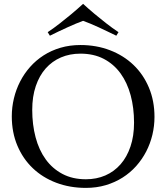

<svg xmlns="http://www.w3.org/2000/svg" viewBox="-20 -941 846 977"><path d="M389.2 -711.9Q470.7 -711.9 539.8 -685.3Q608.9 -658.7 659.2 -610.6Q709.5 -562.5 737.8 -495.1Q766.1 -427.7 766.1 -346.2Q766.1 -299.8 755.4 -254.9Q744.6 -210 723.9 -169.9Q703.1 -129.9 672.9 -95.9Q642.6 -62 603.8 -37.4Q564.9 -12.7 518.1 1.2Q471.2 15.1 417 15.1Q335.4 15.1 266.4 -11Q197.3 -37.1 147 -85Q96.7 -132.8 68.4 -200Q40 -267.1 40 -349.1Q40 -395.5 50.8 -440.4Q61.5 -485.4 82.3 -525.9Q103 -566.4 133.1 -600.3Q163.1 -634.3 201.9 -659.2Q240.7 -684.1 287.8 -698Q335 -711.9 389.2 -711.9ZM417 -28.8Q471.2 -28.8 516.1 -48.3Q561 -67.9 593.5 -105Q626 -142.1 644 -195.6Q662.1 -249 662.1 -316.9Q662.1 -392.1 644.8 -456.3Q627.4 -520.5 593.3 -567.6Q559.1 -614.7 508.1 -641.4Q457 -668 389.2 -668Q335 -668 290 -648.7Q245.1 -629.4 212.6 -592.8Q180.2 -556.2 162.1 -502.9Q144 -449.7 144 -381.8Q144 -307.1 161.1 -242.4Q178.2 -177.7 212.4 -130.4Q246.6 -83 297.9 -55.9Q349.1 -28.8 417 -28.8ZM402.8 -921.4Q431.2 -895.5 461.4 -870.1Q487.8 -848.1 519.5 -823.2Q551.3 -798.3 583 -777.3L571.8 -759.3Q550.8 -769.5 527.8 -780.5Q504.9 -791.5 482.7 -801.8Q460.4 -812 439.9 -820.6Q419.4 -829.1 402.8 -835Q386.2 -829.1 366 -820.6Q345.7 -812 323.5 -802Q301.3 -792 278.3 -781Q255.4 -770 233.9 -759.3L222.7 -777.3Q254.4 -798.3 286.1 -823.2Q317.9 -848.1 344.2 -870.1Q374.5 -895.5 402.8 -921.4Z"/></svg>

Font: Marcellus SC
Style: Regular
Weight: 400
Designer: Astigmatic (AOETI)
Foundry: Astigmatic (AOETI)
Version: Version 1.001